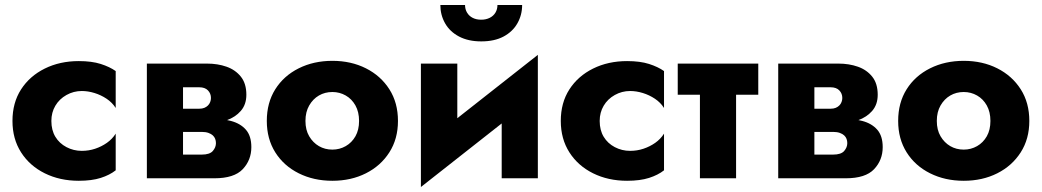

<svg xmlns="http://www.w3.org/2000/svg" viewBox="-20 -715 4179 770"><path d="M186 -230Q186 -264 202 -291Q218 -318 246.5 -334Q275 -350 308 -350Q333 -350 359 -342Q385 -334 407.5 -319Q430 -304 444 -282V-430Q420 -447 384 -458.5Q348 -470 296 -470Q220 -470 159.5 -440Q99 -410 64.5 -356.5Q30 -303 30 -230Q30 -158 64.5 -104Q99 -50 159.5 -20Q220 10 296 10Q348 10 384 -1.5Q420 -13 444 -32V-179Q430 -157 408.5 -142Q387 -127 361.5 -118.5Q336 -110 308 -110Q275 -110 246.5 -125Q218 -140 202 -166.5Q186 -193 186 -230Z M656 -240V-186H789Q805 -186 816 -182Q827 -178 833.5 -172Q840 -166 843 -158Q846 -150 846 -141Q846 -124 833.5 -109.5Q821 -95 789 -95H656V0H840Q919 0 953.5 -36.5Q988 -73 988 -125Q988 -170 966 -195Q944 -220 906 -230Q868 -240 820 -240ZM656 -220H810Q853 -220 888.5 -232.5Q924 -245 946 -270.5Q968 -296 968 -335Q968 -380 946 -407.5Q924 -435 888.5 -447.5Q853 -460 810 -460H656V-365H779Q802 -365 814 -352.5Q826 -340 826 -322Q826 -314 823 -306Q820 -298 814 -292Q808 -286 799.5 -282.5Q791 -279 779 -279H656ZM569 -460V0H714V-460Z M1050 -230Q1050 -158 1084 -104Q1118 -50 1178 -20Q1238 10 1313 10Q1388 10 1447.5 -20Q1507 -50 1541.5 -104Q1576 -158 1576 -230Q1576 -303 1541.5 -357Q1507 -411 1447.5 -441Q1388 -471 1313 -471Q1238 -471 1178 -441Q1118 -411 1084 -357Q1050 -303 1050 -230ZM1205 -230Q1205 -266 1220 -292Q1235 -318 1259 -332Q1283 -346 1313 -346Q1342 -346 1366.5 -332Q1391 -318 1405.5 -292Q1420 -266 1420 -230Q1420 -194 1405.5 -168.5Q1391 -143 1366.5 -129Q1342 -115 1313 -115Q1283 -115 1259 -129Q1235 -143 1220 -168.5Q1205 -194 1205 -230Z M2132 -330 2137 -495 1673 -130 1668 35ZM1814 -460H1668V35L1814 -106ZM2137 -495 1992 -354V0H2137ZM1746 -695Q1746 -655 1765 -621.5Q1784 -588 1821 -568.5Q1858 -549 1910 -549Q1963 -549 1999.5 -568.5Q2036 -588 2055 -621.5Q2074 -655 2074 -695H1975Q1975 -678 1967 -664.5Q1959 -651 1944 -643.5Q1929 -636 1910 -636Q1890 -636 1875.5 -643.5Q1861 -651 1853 -664.5Q1845 -678 1845 -695Z M2385 -230Q2385 -264 2401 -291Q2417 -318 2445.5 -334Q2474 -350 2507 -350Q2532 -350 2558 -342Q2584 -334 2606.5 -319Q2629 -304 2643 -282V-430Q2619 -447 2583 -458.5Q2547 -470 2495 -470Q2419 -470 2358.5 -440Q2298 -410 2263.5 -356.5Q2229 -303 2229 -230Q2229 -158 2263.5 -104Q2298 -50 2358.5 -20Q2419 10 2495 10Q2547 10 2583 -1.5Q2619 -13 2643 -32V-179Q2629 -157 2607.5 -142Q2586 -127 2560.5 -118.5Q2535 -110 2507 -110Q2474 -110 2445.5 -125Q2417 -140 2401 -166.5Q2385 -193 2385 -230Z M2698 -460V-335H3021V-460ZM2787 -440V0H2932V-440Z M3188 -240V-186H3321Q3337 -186 3348 -182Q3359 -178 3365.5 -172Q3372 -166 3375 -158Q3378 -150 3378 -141Q3378 -124 3365.5 -109.5Q3353 -95 3321 -95H3188V0H3372Q3451 0 3485.5 -36.5Q3520 -73 3520 -125Q3520 -170 3498 -195Q3476 -220 3438 -230Q3400 -240 3352 -240ZM3188 -220H3342Q3385 -220 3420.5 -232.5Q3456 -245 3478 -270.5Q3500 -296 3500 -335Q3500 -380 3478 -407.5Q3456 -435 3420.5 -447.5Q3385 -460 3342 -460H3188V-365H3311Q3334 -365 3346 -352.5Q3358 -340 3358 -322Q3358 -314 3355 -306Q3352 -298 3346 -292Q3340 -286 3331.5 -282.5Q3323 -279 3311 -279H3188ZM3101 -460V0H3246V-460Z M3582 -230Q3582 -158 3616 -104Q3650 -50 3710 -20Q3770 10 3845 10Q3920 10 3979.5 -20Q4039 -50 4073.5 -104Q4108 -158 4108 -230Q4108 -303 4073.5 -357Q4039 -411 3979.5 -441Q3920 -471 3845 -471Q3770 -471 3710 -441Q3650 -411 3616 -357Q3582 -303 3582 -230ZM3737 -230Q3737 -266 3752 -292Q3767 -318 3791 -332Q3815 -346 3845 -346Q3874 -346 3898.5 -332Q3923 -318 3937.5 -292Q3952 -266 3952 -230Q3952 -194 3937.5 -168.5Q3923 -143 3898.5 -129Q3874 -115 3845 -115Q3815 -115 3791 -129Q3767 -143 3752 -168.5Q3737 -194 3737 -230Z"/></svg>

Font: Glinicke Jost Bold
Style: Bold
Weight: 700
Version: Version 3.710